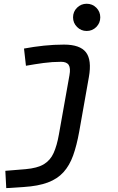

<svg xmlns="http://www.w3.org/2000/svg" viewBox="-20 -764 626 1019"><path d="M13.2 234.4 8.3 142.6 115.7 133.8Q178.2 128.4 212.6 107.7Q247.1 86.9 264.6 47.9Q282.2 8.8 292.5 -49.8L348.6 -364.7Q355.5 -402.3 344.7 -419.2Q334 -436 304.2 -436Q257.8 -436 210.9 -429.7Q164.1 -423.3 117.7 -415L107.4 -506.3Q159.7 -516.1 213.1 -521.7Q266.6 -527.3 319.8 -527.3Q404.8 -527.3 436.3 -486.3Q467.8 -445.3 451.7 -355L400.4 -65.4Q387.2 7.8 368.2 61Q349.1 114.3 316.9 149.9Q284.7 185.5 233.6 204.6Q182.6 223.6 106 228.5ZM439.9 -599.6Q410.2 -599.6 388.9 -620.8Q367.7 -642.1 367.7 -671.9Q367.7 -702.1 388.9 -723.1Q410.2 -744.1 439.9 -744.1Q470.2 -744.1 491.2 -723.1Q512.2 -702.1 512.2 -671.9Q512.2 -642.1 491.2 -620.8Q470.2 -599.6 439.9 -599.6Z"/></svg>

Font: Cascadia Mono PL
Style: Italic
Weight: 400
Italic angle: -10°
Monospace: yes
Designer: Aaron Bell
Foundry: Saja Typeworks
Version: Version 2404.023; ttfautohint (v1.8.4)